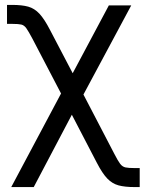

<svg xmlns="http://www.w3.org/2000/svg" viewBox="-20 -551 584 775"><path d="M25.4 204.1 252 -221.7H289.6L441.9 70.8Q456.1 98.6 465.1 110.4Q474.1 122.1 486.6 124.8Q499 127.4 522.9 127.4H543.9V204.1H522.9Q484.4 204.1 458.7 197.3Q433.1 190.4 413.1 169.7Q393.1 148.9 371.1 106.4L270 -87.9L116.2 204.1ZM249.5 -129.4 110.8 -395Q95.2 -424.3 86.4 -436.8Q77.6 -449.2 65.9 -451.9Q54.2 -454.6 29.3 -454.6H8.3V-531.2H29.3Q68.4 -531.2 93.8 -524.2Q119.1 -517.1 139.2 -495.6Q159.2 -474.1 181.6 -430.7L273.4 -255.4L419.4 -529.3H509.8L295.4 -129.4Z"/></svg>

Font: Inter 24pt
Style: Regular
Weight: 400
Designer: Rasmus Andersson
Foundry: rsms
Version: Version 4.001;git-66647c0bb